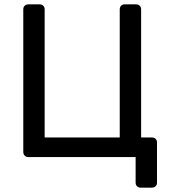

<svg xmlns="http://www.w3.org/2000/svg" viewBox="-20 -720 774 880"><path d="M624.5 140Q614.3 140 607.9 133.6Q601.6 127.3 601.6 117.1V0H109.6Q99.4 0 93.1 -6.8Q86.7 -13.6 86.7 -23.7V-677.1Q86.7 -687.4 93.1 -693.7Q99.4 -700 109.6 -700H161Q172 -700 178.4 -693.6Q184.7 -687.3 184.7 -677.1V-90H528.8V-677.1Q528.8 -687.3 535.1 -693.6Q541.5 -700 551.7 -700H603.1Q614.1 -700 620.4 -693.6Q626.8 -687.3 626.8 -677.1V-90H675.9Q686.9 -90 693.2 -83.6Q699.6 -77.2 699.6 -67.1V117.1Q699.6 127.3 693.2 133.6Q686.9 140 675.9 140Z"/></svg>

Font: Rubik Light
Style: Regular
Weight: 300
Designer: Hubert and Fischer
Foundry: Hubert and Fischer
Version: Version 2.300;gftools[0.9.30]